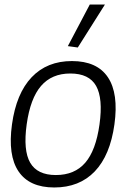

<svg xmlns="http://www.w3.org/2000/svg" viewBox="-20 -820 587 849"><path d="M280 -616 377 -800H444L324 -610ZM220 9Q110 9 62 -62Q14 -133 33 -270Q52 -407 120 -478.5Q188 -550 298 -550Q409 -550 457 -478.5Q505 -407 486 -270Q467 -133 399 -62Q331 9 220 9ZM227 -46Q310 -46 357 -100.5Q404 -155 420 -270Q436 -385 405 -440Q374 -495 291 -495Q209 -495 161.5 -440Q114 -385 98 -270Q82 -155 113.5 -100.5Q145 -46 227 -46Z"/></svg>

Font: Plata Sans Light
Style: Italic
Weight: 300
Italic angle: -8°
Designer: Pablo Impallari, Andres Torresi, & Cristiano Sobral
Foundry: Pablo Impallari, Andres Torresi, & Cristiano Sobral
Version: Version 1.00;December 28, 2019;FontCreator 12.0.0.2547 64-bi